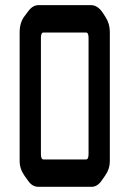

<svg xmlns="http://www.w3.org/2000/svg" viewBox="-20 -720 476 740"><path d="M127.9 -700.2H331.1Q357.4 -700.2 377.9 -668L386.7 -654.3Q403.3 -628.9 403.3 -596.7V-97.7Q403.3 -69.3 385.7 -43.9L372.1 -24.4Q355.5 0 333 0H127.9Q104.5 0 88.9 -22.5L74.2 -43Q55.7 -69.3 55.7 -99.6V-594.7Q55.7 -632.8 74.2 -657.2L88.9 -676.8Q106.4 -700.2 127.9 -700.2ZM321.3 -126V-574.2Q321.3 -594.7 311.5 -594.7H147.5Q137.7 -594.7 137.7 -574.2V-126Q137.7 -105.5 147.5 -105.5H311.5Q321.3 -105.5 321.3 -126Z"/></svg>

Font: Vancouver Drive
Style: Bold
Weight: 700
Designer: Valery Zaveryaev
Foundry: Cyreal (www.cyreal.org)
Version: Version 1.01